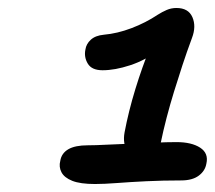

<svg xmlns="http://www.w3.org/2000/svg" viewBox="-20 -852 538 481"><path d="M340 -453Q312 -453 299.5 -472.5Q287 -492 292 -520Q302 -573 319 -628.5Q336 -684 356 -733L375 -725Q344 -701 306 -688.5Q268 -676 237 -676Q210 -676 200 -692.5Q190 -709 194 -728Q196 -742 207.5 -752.5Q219 -763 240 -765Q274 -768 309.5 -781.5Q345 -795 375 -815Q386 -822 397.5 -827Q409 -832 422 -832Q452 -832 462 -809Q472 -786 461 -757Q448 -722 437 -688.5Q426 -655 416 -622.5Q406 -590 397.5 -557.5Q389 -525 382 -491Q379 -473 368 -463Q357 -453 340 -453ZM218 -391Q181 -391 161 -399Q141 -407 134 -420.5Q127 -434 131 -449Q134 -468 151 -478Q168 -488 200 -488Q219 -488 247 -489.5Q275 -491 305.5 -492Q336 -493 366.5 -494.5Q397 -496 422 -496Q460 -496 481.5 -482Q503 -468 497 -442Q494 -424 478 -412Q462 -400 434 -400Q388 -400 347 -398Q306 -396 273.5 -393.5Q241 -391 218 -391Z"/></svg>

Font: Shantell Sans Medium
Style: Italic
Weight: 500
Italic angle: -11°
Designer: Stephen Nixon, Anya Danilova, Shantell Martin
Foundry: Arrow Type
Version: Version 1.011;[c5ecc13dd]